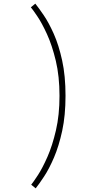

<svg xmlns="http://www.w3.org/2000/svg" viewBox="-20 -819 590 1052"><path d="M175.5 213 151 193Q162.5 179 187.5 140.8Q212.5 102.5 239.8 40.8Q267 -21 286.5 -105Q306 -189 306 -294Q306 -401 285.8 -485.8Q265.5 -570.5 237.5 -631.8Q209.5 -693 184.2 -730.2Q159 -767.5 149 -779L173.5 -799Q192 -776 219.8 -735.2Q247.5 -694.5 274.8 -633.2Q302 -572 320.5 -487.8Q339 -403.5 339 -294Q339 -186.5 320.8 -102.2Q302.5 -18 275.8 44.2Q249 106.5 221.5 148.2Q194 190 175.5 213Z"/></svg>

Font: Trispace SemiCondensed Thin
Style: Regular
Weight: 100
Width: 4
Designer: Tyler Finck
Foundry: Etcetera Type Company
Version: Version 1.210; ttfautohint (v1.8.3)